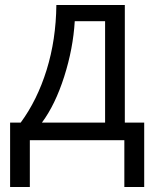

<svg xmlns="http://www.w3.org/2000/svg" viewBox="-20 -555 612 760"><path d="M550.8 185.1H472.2V0H98.1V185.1H20V-69.8H62Q127.4 -158.7 164.6 -278.3Q201.7 -397.9 203.1 -535.2H474.1V-69.8H550.8ZM396 -69.8V-471.2H275.9Q269.5 -362.8 234.1 -251.7Q198.7 -140.6 146 -69.8Z"/></svg>

Font: Open Sans ACDW
Style: acdw
Weight: 400
Foundry: Ascender Corporation
Version: Version 1.10